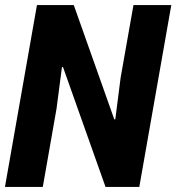

<svg xmlns="http://www.w3.org/2000/svg" viewBox="-30 -736 695 756"><path d="M-10.5 0 115.5 -716H260.5L420 -266H424L445 -430.5L495.5 -716H644.5L518.5 0H385.5L218 -472H214L192.5 -307.5L138.5 0Z"/></svg>

Font: Google Sans Code
Style: Italic
Weight: 400
Italic angle: -10°
Monospace: yes
Designer: Google Sans Code Authors
Foundry: Google LLC
Version: Version 6.000